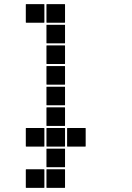

<svg xmlns="http://www.w3.org/2000/svg" viewBox="-20 -715 640 930"><path d="M207 -695H293Q295 -695 295 -693V-607Q295 -605 293 -605H207Q205 -605 205 -607V-693Q205 -695 207 -695ZM107 -695H193Q195 -695 195 -693V-607Q195 -605 193 -605H107Q105 -605 105 -607V-693Q105 -695 107 -695ZM207 -595H293Q295 -595 295 -593V-507Q295 -505 293 -505H207Q205 -505 205 -507V-593Q205 -595 207 -595ZM207 -495H293Q295 -495 295 -493V-407Q295 -405 293 -405H207Q205 -405 205 -407V-493Q205 -495 207 -495ZM207 -395H293Q295 -395 295 -393V-307Q295 -305 293 -305H207Q205 -305 205 -307V-393Q205 -395 207 -395ZM207 -295H293Q295 -295 295 -293V-207Q295 -205 293 -205H207Q205 -205 205 -207V-293Q205 -295 207 -295ZM207 -195H293Q295 -195 295 -193V-107Q295 -105 293 -105H207Q205 -105 205 -107V-193Q205 -195 207 -195ZM307 -95H393Q395 -95 395 -93V-7Q395 -5 393 -5H307Q305 -5 305 -7V-93Q305 -95 307 -95ZM207 -95H293Q295 -95 295 -93V-7Q295 -5 293 -5H207Q205 -5 205 -7V-93Q205 -95 207 -95ZM107 -95H193Q195 -95 195 -93V-7Q195 -5 193 -5H107Q105 -5 105 -7V-93Q105 -95 107 -95ZM207 5H293Q295 5 295 7V93Q295 95 293 95H207Q205 95 205 93V7Q205 5 207 5ZM207 105H293Q295 105 295 107V193Q295 195 293 195H207Q205 195 205 193V107Q205 105 207 105ZM107 105H193Q195 105 195 107V193Q195 195 193 195H107Q105 195 105 193V107Q105 105 107 105Z"/></svg>

Font: Pixel Panel Black
Style: Regular
Weight: 900
Monospace: yes
Designer: Óliver Lalan
Foundry: Óliver Lalan
Version: Version 1.000; ttfautohint (v1.8.4.7-5d5b-dirty);gftools[0.9